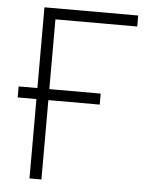

<svg xmlns="http://www.w3.org/2000/svg" viewBox="-52 -756 606 798"><g transform="rotate(5 251.0 -357.0)"><path d="M22.9 -331.1V-377H101.1V-713.9H492.2V-668H150.9V-377H365.2V-331.1H150.9V0H101.1V-331.1Z"/></g></svg>

Font: Open Sans Light
Style: Regular
Weight: 300
Foundry: Ascender Corporation
Version: Version 1.10